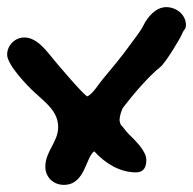

<svg xmlns="http://www.w3.org/2000/svg" viewBox="-22 -626 541 538"><path d="M444 -606C414 -606 391 -578 379 -553C371 -537 350 -511 340 -497C317 -465 290 -433 265 -403C254 -390 239 -364 223 -356C215 -356 135 -451 131 -456C110 -481 83 -521 46 -521C20 -521 -2 -499 -2 -473C-2 -444 56 -384 75 -367C105 -339 141 -314 141 -270C141 -228 105 -202 105 -159C105 -130 127 -108 157 -108C217 -108 218 -186 242 -202C272 -169 313 -143 359 -143C382 -143 388 -159 388 -178C388 -204 354 -235 338 -251C330 -259 324 -269 316 -277C315 -281 313 -286 313 -290C313 -299 318 -318 324 -326C350 -360 395 -413 427 -438C442 -450 485 -521 489 -533C493 -543 499 -544 499 -556C499 -585 472 -606 444 -606Z"/></svg>

Font: ChillLongCangKaiShu ExtraBold
Style: Regular
Weight: 800
Version: Version 3.500;Glyphs 3.1.1 (3135)